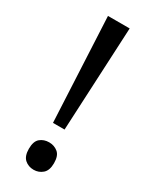

<svg xmlns="http://www.w3.org/2000/svg" viewBox="-191 -760 652 820"><g transform="rotate(30 134.5 -350.0)"><path d="M163 -201H106L81 -714H188ZM72 -54Q72 -91 90 -106Q108 -121 134 -121Q159 -121 177.5 -106Q196 -91 196 -54Q196 -18 177.5 -2Q159 14 134 14Q108 14 90 -2Q72 -18 72 -54Z"/></g></svg>

Font: Noto Sans Buhid
Style: Regular
Weight: 400
Designer: Monotype Design Team
Foundry: Monotype Imaging Inc.
Version: Version 2.001